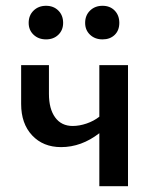

<svg xmlns="http://www.w3.org/2000/svg" viewBox="-20 -643 530 663"><path d="M422 -418V0H323V-183Q261 -135 191 -135Q129 -135 91 -175.5Q53 -216 53 -284V-418H149V-319Q149 -267 170.5 -237.5Q192 -208 231 -208Q254 -208 279 -216.5Q304 -225 323 -240V-418ZM79 -564Q79 -590 96 -606.5Q113 -623 139 -623Q165 -623 181.5 -606.5Q198 -590 198 -564Q198 -539 181.5 -523Q165 -507 139 -507Q113 -507 96 -523Q79 -539 79 -564ZM274 -564Q274 -590 291 -606.5Q308 -623 334 -623Q360 -623 376 -606.5Q392 -590 392 -564Q392 -538 376 -522.5Q360 -507 334 -507Q308 -507 291 -523Q274 -539 274 -564Z"/></svg>

Font: Ysabeau Semibold
Style: Regular
Weight: 600
Designer: Christian Thalmann (Catharsis Fonts)
Version: Version 0.003